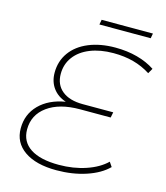

<svg xmlns="http://www.w3.org/2000/svg" viewBox="-121 -920 878 1016"><g transform="rotate(15 318.0 -411.5)"><path d="M174 -495Q174 -436 214.5 -403Q255 -370 328 -370H495L489 -340H321Q209 -340 143.5 -292.5Q78 -245 78 -165Q78 -98 132 -62.5Q186 -27 288 -27Q368 -27 436 -50Q504 -73 545 -113L562 -88Q519 -45 445 -20.5Q371 4 283 4Q171 4 107.5 -40Q44 -84 44 -162Q44 -239 96 -291.5Q148 -344 238 -359Q192 -374 166.5 -409Q141 -444 141 -493Q141 -556 175.5 -604Q210 -652 273 -678Q336 -704 418 -704Q483 -704 538.5 -689Q594 -674 636 -646L620 -618Q576 -646 526 -659.5Q476 -673 416 -673Q344 -673 289 -651Q234 -629 204 -588.5Q174 -548 174 -495ZM309 -827H590L585 -800H304Z"/></g></svg>

Font: Montserrat Alternates ExLight
Style: Italic
Weight: 275
Italic angle: -11.3°
Designer: Julieta Ulanovsky
Foundry: Julieta Ulanovsky
Version: Version 7.200